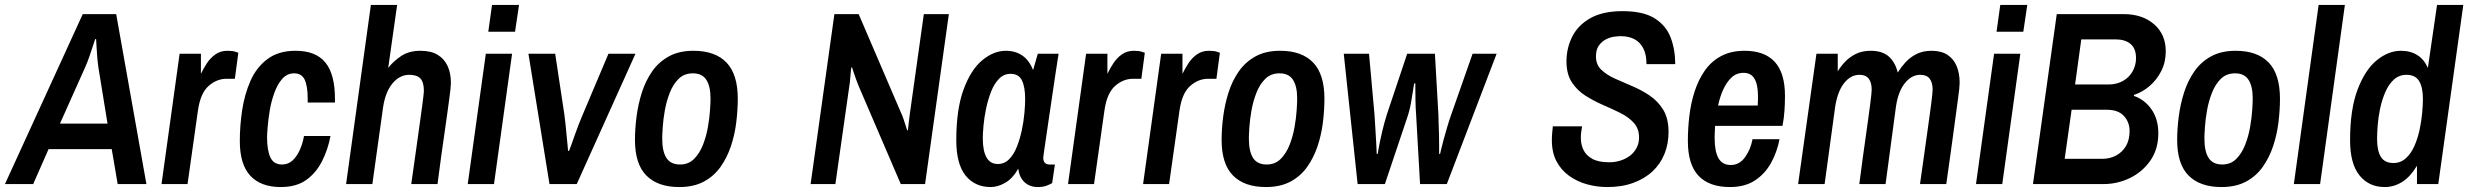

<svg xmlns="http://www.w3.org/2000/svg" viewBox="-54 -743 9963 775"><path d="M-34 0 280 -686H415L537 0H421L397 -141H142L80 0ZM188 -244H380L343 -472Q340 -493 338 -519.5Q336 -546 335 -565.5Q334 -585 334 -585H330Q330 -585 323.5 -565Q317 -545 308 -518.5Q299 -492 290 -472Z M598 0 671 -526H757V-445Q767 -466 781 -487.5Q795 -509 815.5 -523.5Q836 -538 864 -538Q885 -538 896.5 -534Q908 -530 908 -530L894 -425H860Q821 -425 788 -396Q755 -367 745 -297L703 0Z M1079 12Q999 12 956.5 -33.5Q914 -79 914 -174Q914 -235 923.5 -298.5Q933 -362 957 -416.5Q981 -471 1025.5 -504.5Q1070 -538 1139 -538Q1221 -538 1259.5 -490.5Q1298 -443 1298 -345V-329H1188V-345Q1188 -395 1176 -421Q1164 -447 1133 -447Q1105 -447 1085.5 -425Q1066 -403 1053.5 -368.5Q1041 -334 1035 -298Q1029 -262 1026.5 -232Q1024 -202 1024 -189Q1024 -136 1037.5 -107.5Q1051 -79 1084 -79Q1109 -79 1126.5 -95Q1144 -111 1156 -137.5Q1168 -164 1173 -194H1280Q1270 -140 1246 -92.5Q1222 -45 1182 -16.5Q1142 12 1079 12Z M1343 0 1443 -723H1549L1513 -469Q1534 -496 1565.5 -517Q1597 -538 1643 -538Q1686 -538 1713 -521.5Q1740 -505 1753 -476Q1766 -447 1766 -409Q1766 -401 1764.5 -385Q1763 -369 1759.5 -344.5Q1756 -320 1751.5 -285.5Q1747 -251 1740.5 -208Q1734 -165 1727 -113Q1720 -61 1712 0H1606Q1614 -57 1621 -106Q1628 -155 1633.5 -195Q1639 -235 1643.5 -267Q1648 -299 1651 -322Q1654 -345 1655.5 -358.5Q1657 -372 1657 -376Q1657 -411 1643 -426Q1629 -441 1598 -441Q1559 -441 1530 -406Q1501 -371 1492 -308L1449 0Z M1834 0 1907 -526H2013L1940 0ZM1917 -615 1932 -723H2041L2025 -615Z M2164 0 2079 -526H2187L2224 -281Q2226 -266 2228.5 -243.5Q2231 -221 2233 -197.5Q2235 -174 2237 -156.5Q2239 -139 2239 -134H2243Q2245 -139 2251.5 -156.5Q2258 -174 2265.5 -196Q2273 -218 2282 -241Q2291 -264 2298 -280L2402 -526H2511L2274 0Z M2688 12Q2601 12 2555 -34.5Q2509 -81 2509 -178Q2509 -223 2515.5 -273Q2522 -323 2537 -370Q2552 -417 2578.5 -455Q2605 -493 2646 -515.5Q2687 -538 2745 -538Q2833 -538 2878.5 -490.5Q2924 -443 2924 -345Q2924 -300 2918 -250Q2912 -200 2896.5 -153.5Q2881 -107 2854.5 -69.5Q2828 -32 2787 -10Q2746 12 2688 12ZM2691 -79Q2725 -79 2747.5 -101.5Q2770 -124 2783.5 -158.5Q2797 -193 2803.5 -230.5Q2810 -268 2812 -299Q2814 -330 2814 -345Q2814 -395 2797 -421Q2780 -447 2743 -447Q2708 -447 2685.5 -425Q2663 -403 2649.5 -368.5Q2636 -334 2629.5 -297Q2623 -260 2621 -229Q2619 -198 2619 -184Q2619 -132 2636 -105.5Q2653 -79 2691 -79Z M3218 0 3314 -686H3412L3582 -290Q3587 -280 3593 -262.5Q3599 -245 3603.5 -230.5Q3608 -216 3608 -216L3611 -219Q3611 -219 3612.5 -233Q3614 -247 3616 -263.5Q3618 -280 3619 -287L3675 -686H3776L3680 0H3582L3411 -398Q3407 -408 3400.5 -425.5Q3394 -443 3389.5 -457.5Q3385 -472 3385 -472L3382 -469Q3382 -469 3380.5 -456.5Q3379 -444 3378 -428Q3377 -412 3375 -401L3318 0Z M3945 12Q3881 12 3843.5 -34.5Q3806 -81 3806 -177Q3806 -302 3835.5 -382Q3865 -462 3911 -500Q3957 -538 4006 -538Q4045 -538 4073 -518.5Q4101 -499 4116 -460L4135 -526H4219Q4219 -526 4215.5 -504Q4212 -482 4206.5 -445.5Q4201 -409 4194.5 -365Q4188 -321 4181.5 -277Q4175 -233 4169.5 -195Q4164 -157 4160.5 -133.5Q4157 -110 4157 -107Q4157 -92 4164 -85.5Q4171 -79 4181 -79H4204L4193 -4Q4185 1 4170.5 6.5Q4156 12 4135 12Q4103 12 4082 -7Q4061 -26 4056 -62Q4034 -23 4004 -5.5Q3974 12 3945 12ZM3974 -81Q4000 -81 4019 -100Q4038 -119 4050.5 -150.5Q4063 -182 4070.5 -217.5Q4078 -253 4081 -286.5Q4084 -320 4084 -343Q4084 -392 4071 -418.5Q4058 -445 4025 -445Q3998 -445 3978.5 -425Q3959 -405 3946.5 -373Q3934 -341 3926.5 -305.5Q3919 -270 3916 -237.5Q3913 -205 3913 -185Q3913 -134 3928 -107.5Q3943 -81 3974 -81Z M4257 0 4330 -526H4416V-445Q4426 -466 4440 -487.5Q4454 -509 4474.5 -523.5Q4495 -538 4523 -538Q4544 -538 4555.5 -534Q4567 -530 4567 -530L4553 -425H4519Q4480 -425 4447 -396Q4414 -367 4404 -297L4362 0Z M4560 0 4633 -526H4719V-445Q4729 -466 4743 -487.5Q4757 -509 4777.5 -523.5Q4798 -538 4826 -538Q4847 -538 4858.5 -534Q4870 -530 4870 -530L4856 -425H4822Q4783 -425 4750 -396Q4717 -367 4707 -297L4665 0Z M5056 12Q4969 12 4923 -34.5Q4877 -81 4877 -178Q4877 -223 4883.5 -273Q4890 -323 4905 -370Q4920 -417 4946.5 -455Q4973 -493 5014 -515.5Q5055 -538 5113 -538Q5201 -538 5246.5 -490.5Q5292 -443 5292 -345Q5292 -300 5286 -250Q5280 -200 5264.5 -153.5Q5249 -107 5222.5 -69.5Q5196 -32 5155 -10Q5114 12 5056 12ZM5059 -79Q5093 -79 5115.5 -101.5Q5138 -124 5151.5 -158.5Q5165 -193 5171.5 -230.5Q5178 -268 5180 -299Q5182 -330 5182 -345Q5182 -395 5165 -421Q5148 -447 5111 -447Q5076 -447 5053.5 -425Q5031 -403 5017.5 -368.5Q5004 -334 4997.5 -297Q4991 -260 4989 -229Q4987 -198 4987 -184Q4987 -132 5004 -105.5Q5021 -79 5059 -79Z M5426 0 5370 -526H5472L5494 -282Q5496 -253 5498 -218.5Q5500 -184 5501.5 -157.5Q5503 -131 5503 -122H5507Q5507 -122 5511.5 -147.5Q5516 -173 5524.5 -209.5Q5533 -246 5544 -281L5626 -526H5738L5752 -281Q5752 -267 5753 -245Q5754 -223 5754.5 -200Q5755 -177 5755 -156Q5755 -135 5755 -122H5759Q5759 -122 5762.5 -138Q5766 -154 5773 -179Q5780 -204 5788 -231.5Q5796 -259 5804 -281L5890 -526H5987L5786 0H5678L5662 -282Q5660 -308 5659.5 -336.5Q5659 -365 5659 -385.5Q5659 -406 5659 -406H5654Q5654 -406 5650.5 -383Q5647 -360 5641.5 -328.5Q5636 -297 5626 -268L5536 0Z M6434 12Q6392 12 6352 1Q6312 -10 6280 -33Q6248 -56 6229 -91.5Q6210 -127 6210 -177Q6210 -192 6211.5 -208.5Q6213 -225 6214 -233H6332Q6331 -225 6329 -213.5Q6327 -202 6327 -186Q6327 -160 6337.5 -138Q6348 -116 6373 -102Q6398 -88 6441 -88Q6466 -88 6487.5 -95Q6509 -102 6525.5 -114.5Q6542 -127 6552 -146Q6562 -165 6562 -188Q6562 -224 6540.5 -247.5Q6519 -271 6485.5 -287.5Q6452 -304 6415 -320Q6378 -336 6344.5 -357.5Q6311 -379 6290 -412Q6269 -445 6269 -495Q6269 -549 6292.5 -595.5Q6316 -642 6366 -670Q6416 -698 6495 -698Q6579 -698 6625 -669Q6671 -640 6689.5 -591.5Q6708 -543 6708 -484H6592Q6592 -523 6579 -548Q6566 -573 6543 -585Q6520 -597 6488 -597Q6479 -597 6462.5 -595Q6446 -593 6429 -584.5Q6412 -576 6400 -559.5Q6388 -543 6388 -515Q6388 -482 6409.5 -461.5Q6431 -441 6464 -426Q6497 -411 6534 -395.5Q6571 -380 6604.5 -357.5Q6638 -335 6659.5 -300Q6681 -265 6681 -210Q6681 -162 6664.5 -121.5Q6648 -81 6616.5 -51.5Q6585 -22 6539 -5Q6493 12 6434 12Z M6929 12Q6845 12 6802 -33.5Q6759 -79 6759 -174Q6759 -224 6765 -275Q6771 -326 6786 -373Q6801 -420 6827 -457.5Q6853 -495 6893 -516.5Q6933 -538 6988 -538Q7069 -538 7110 -493Q7151 -448 7151 -356Q7151 -328 7149 -297Q7147 -266 7141 -235H6869Q6868 -219 6867.5 -206Q6867 -193 6867 -187Q6867 -132 6882.5 -104.5Q6898 -77 6932 -77Q6967 -77 6989.5 -108Q7012 -139 7020 -181H7129Q7119 -129 7094.5 -85Q7070 -41 7029.5 -14.5Q6989 12 6929 12ZM6881 -317H7041Q7042 -335 7042 -342.5Q7042 -350 7042 -355Q7042 -401 7028 -425Q7014 -449 6984 -449Q6955 -449 6935 -430Q6915 -411 6901.5 -381Q6888 -351 6881 -317Z M7204 0 7278 -526H7364V-455Q7376 -475 7394 -494Q7412 -513 7437.5 -525.5Q7463 -538 7497 -538Q7545 -538 7571 -514Q7597 -490 7606 -450Q7619 -471 7637 -491Q7655 -511 7681 -524.5Q7707 -538 7743 -538Q7782 -538 7807 -521.5Q7832 -505 7844 -476Q7856 -447 7856 -409Q7856 -401 7854.5 -385Q7853 -369 7849.5 -344.5Q7846 -320 7841.5 -285.5Q7837 -251 7831 -208Q7825 -165 7818 -113Q7811 -61 7802 0H7696Q7704 -57 7711 -106Q7718 -155 7723.5 -195Q7729 -235 7733.5 -267Q7738 -299 7741 -322.5Q7744 -346 7745.5 -360.5Q7747 -375 7747 -381Q7747 -410 7735 -425.5Q7723 -441 7697 -441Q7662 -441 7635 -407.5Q7608 -374 7599 -313L7557 0H7451Q7458 -57 7465 -106Q7472 -155 7477.5 -195Q7483 -235 7487.5 -267Q7492 -299 7495 -322.5Q7498 -346 7499.5 -360.5Q7501 -375 7501 -381Q7501 -410 7489 -425.5Q7477 -441 7452 -441Q7415 -441 7388.5 -406Q7362 -371 7353 -308L7311 0Z M7922 0 7995 -526H8101L8028 0ZM8005 -615 8020 -723H8129L8113 -615Z M8152 0 8248 -686H8518Q8594 -686 8641 -645Q8688 -604 8688 -536Q8688 -492 8670 -456.5Q8652 -421 8623 -396Q8594 -371 8560 -360L8559 -356Q8603 -341 8630.5 -301.5Q8658 -262 8658 -205Q8658 -141 8626 -95Q8594 -49 8543.5 -24.5Q8493 0 8437 0ZM8280 -102H8433Q8462 -102 8487 -115Q8512 -128 8527 -153Q8542 -178 8542 -214Q8542 -250 8519 -275Q8496 -300 8450 -300H8308ZM8322 -402H8456Q8491 -402 8516.5 -417Q8542 -432 8555 -456.5Q8568 -481 8568 -508Q8568 -547 8546 -565.5Q8524 -584 8486 -584H8347Z M8913 12Q8826 12 8780 -34.5Q8734 -81 8734 -178Q8734 -223 8740.5 -273Q8747 -323 8762 -370Q8777 -417 8803.5 -455Q8830 -493 8871 -515.5Q8912 -538 8970 -538Q9058 -538 9103.5 -490.5Q9149 -443 9149 -345Q9149 -300 9143 -250Q9137 -200 9121.5 -153.5Q9106 -107 9079.5 -69.5Q9053 -32 9012 -10Q8971 12 8913 12ZM8916 -79Q8950 -79 8972.5 -101.5Q8995 -124 9008.5 -158.5Q9022 -193 9028.5 -230.5Q9035 -268 9037 -299Q9039 -330 9039 -345Q9039 -395 9022 -421Q9005 -447 8968 -447Q8933 -447 8910.5 -425Q8888 -403 8874.5 -368.5Q8861 -334 8854.5 -297Q8848 -260 8846 -229Q8844 -198 8844 -184Q8844 -132 8861 -105.5Q8878 -79 8916 -79Z M9205 0 9305 -723H9411L9311 0Z M9572 12Q9508 12 9470 -35Q9432 -82 9432 -177Q9432 -302 9462.5 -382Q9493 -462 9540 -500Q9587 -538 9637 -538Q9676 -538 9703.5 -520.5Q9731 -503 9746 -469L9783 -723H9889L9788 0H9702V-74Q9675 -29 9642 -8.5Q9609 12 9572 12ZM9607 -85Q9636 -85 9657 -104Q9678 -123 9691.5 -153.5Q9705 -184 9712.5 -219Q9720 -254 9723 -287Q9726 -320 9726 -343Q9726 -391 9710.5 -416Q9695 -441 9660 -441Q9630 -441 9609 -422Q9588 -403 9574.5 -372Q9561 -341 9553.5 -306Q9546 -271 9543.5 -238Q9541 -205 9541 -182Q9541 -134 9556.5 -109.5Q9572 -85 9607 -85Z"/></svg>

Font: Archivo Narrow SemiBold
Style: Italic
Weight: 600
Italic angle: -8°
Designer: Hector Gatti
Foundry: Omnibus-Type
Version: Version 3.002